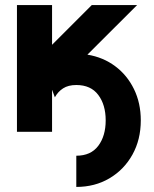

<svg xmlns="http://www.w3.org/2000/svg" viewBox="-20 -528 618 769"><path d="M199.7 -138.2 189 -167.5 188.5 -167V0H47.9V-507.8H188.5V-348.6L347.7 -507.8H529.3L330.1 -309.1Q393.1 -298.8 441.2 -262.9Q489.3 -227.1 516.6 -171.1Q543.9 -115.2 543.9 -45.9Q543.9 31.2 510.3 91.6Q476.6 151.9 418.2 186.3Q359.9 220.7 285.6 220.7V95.7Q343.8 95.7 373.5 56.2Q403.3 16.6 403.3 -45.9Q403.3 -108.4 373.5 -147.9Q343.8 -187.5 285.6 -187.5Q253.4 -187.5 232.7 -174.1Q211.9 -160.6 199.7 -138.2Z"/></svg>

Font: Giphurs
Style: Bold
Weight: 700
Version: Version 0.920; ttfautohint (v1.8.4.7-5d5b)